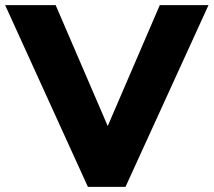

<svg xmlns="http://www.w3.org/2000/svg" viewBox="-43 -725 829 745"><path d="M298 0 -23 -705H173L403 -171H347L577 -705H766L444 0Z"/></svg>

Font: Nunito Sans 12pt ExtraLight Black
Style: Regular
Weight: 900
Version: Version 3.101;gftools[0.9.27]